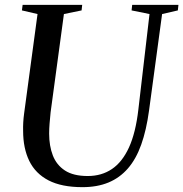

<svg xmlns="http://www.w3.org/2000/svg" viewBox="-20 -763 757 793"><path d="M649.5 -705 595.5 -306Q584.5 -225 563.2 -165.5Q542 -106 508.2 -67.2Q474.5 -28.5 428 -9.2Q381.5 10 320.5 10Q234.5 10 180.5 -18Q126.5 -46 101 -98.2Q75.5 -150.5 75.5 -222.5Q75 -239.5 76 -257.2Q77 -275 79.5 -293.5L135 -705L70.5 -720L73.5 -743H319.5L317 -720L244 -705L189 -299Q186.5 -275.5 184.8 -253.2Q183 -231 183 -211Q183 -160.5 198.2 -121Q213.5 -81.5 248.2 -58.8Q283 -36 342.5 -36Q399.5 -36 442.2 -64.8Q485 -93.5 512.8 -154.2Q540.5 -215 551.5 -311L597.5 -705L523.5 -720L526 -743H717L714.5 -720Z"/></svg>

Font: Merriweather 120pt
Style: Italic
Weight: 400
Italic angle: -7.8°
Version: Version 2.101